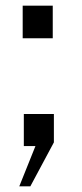

<svg xmlns="http://www.w3.org/2000/svg" viewBox="-20 -515 289 677"><path d="M60 -380H166V-495H60ZM48 142H87L170 -13V-113H64V0H105Z"/></svg>

Font: United Sans
Style: Regular
Weight: 400
Designer: Pablo Impallari, Rodrigo Fuenzalida (Modified by Dan O. Williams)
Version: Version 1.000;PS 001.000;hotconv 1.0.88;makeotf.lib2.5.64775